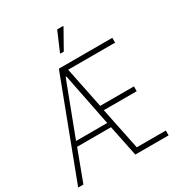

<svg xmlns="http://www.w3.org/2000/svg" viewBox="-207 -1037 1091 1173"><g transform="rotate(-30 338.5 -450.5)"><path d="M0 0 261 -688H638V-654H307L366 -365H604V-331H372L433 -34H638V0H403L358 -219H119L37 0ZM131 -253H351L277 -624H272ZM315 -763V-768L372 -901H414V-896L339 -763Z"/></g></svg>

Font: Saira Condensed Thin
Style: Regular
Weight: 250
Width: 3
Designer: Hector Gatti with collaboration of the Omnibus-Type team
Foundry: Omnibus-Type
Version: Version 1.101